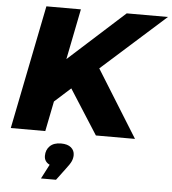

<svg xmlns="http://www.w3.org/2000/svg" viewBox="-62 -757 967 1081"><g transform="rotate(5 421.5 -216.0)"><path d="M483 -378 718 0H497L336 -252L245 -170L211 0H16L156 -700H351L294 -414L610 -700H843ZM382 121Q382 139 374.5 156Q367 173 345 201L295 268H210L252 187Q221 172 221 139Q221 105 243 83.5Q265 62 306 62Q343 62 362.5 78.5Q382 95 382 121Z"/></g></svg>

Font: Montserrat Alternates ExtraBold
Style: Italic
Weight: 800
Italic angle: -11.3°
Designer: Julieta Ulanovsky
Foundry: Julieta Ulanovsky
Version: Version 7.200